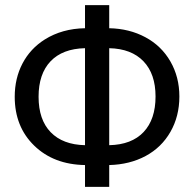

<svg xmlns="http://www.w3.org/2000/svg" viewBox="-20 -731 756 751"><path d="M407.2 -620.6Q485.8 -619.1 548.6 -585.4Q611.3 -551.8 646.5 -490.7Q681.6 -429.7 681.6 -353.5Q681.6 -276.4 646.7 -215.3Q611.8 -154.3 549.6 -120.8Q487.3 -87.4 407.2 -85.4V0H312.5V-85.4Q189.9 -87.4 113.8 -161.4Q37.6 -235.4 37.6 -352.5Q37.6 -424.8 68.1 -482.9Q98.6 -541 155.3 -576.7Q223.1 -619.1 312.5 -620.6V-710.9H407.2ZM130.9 -352.5Q130.9 -262.7 178.2 -213.9Q225.6 -165 312.5 -163.1V-542.5Q224.6 -540.5 177.7 -491.2Q130.9 -441.9 130.9 -352.5ZM588.4 -353.5Q588.4 -441.9 541.3 -491.2Q494.1 -540.5 407.2 -542.5V-163.1Q495.1 -165 541.7 -214.6Q588.4 -264.2 588.4 -353.5Z"/></svg>

Font: Roboto
Style: Regular
Weight: 400
Designer: Google
Version: Version 2.001047; 2015